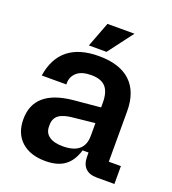

<svg xmlns="http://www.w3.org/2000/svg" viewBox="-131 -800 814 909"><g transform="rotate(20 276.5 -345.5)"><path d="M35 -141Q35 -286 222 -306L362 -319V-342Q362 -397 339 -422Q316 -447 267 -447Q218 -447 194 -425.5Q170 -404 170 -372V-365H46Q74 -544 270 -544Q375 -544 429.5 -493Q484 -442 484 -344V-90H545V0H456Q418 0 398.5 -20Q379 -40 379 -78V-98H349Q333 -43 297 -16.5Q261 10 200 10Q123 10 79 -30Q35 -70 35 -141ZM254 -84Q362 -84 362 -176V-240L258 -229Q207 -225 184 -208Q161 -191 161 -159V-149Q161 -118 185 -101Q209 -84 254 -84ZM255 -701H391L296 -575H207Z"/></g></svg>

Font: Mozilla Headline BETA SemiBold
Style: Regular
Weight: 600
Designer: Studio DRAMA
Foundry: Studio DRAMA
Version: Version 0.100